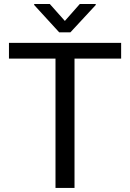

<svg xmlns="http://www.w3.org/2000/svg" viewBox="-20 -921 637 941"><path d="M573.7 -633.8H345.2V0H252V-633.8H23.9V-710.9H573.7ZM297.9 -818.4 371.1 -901.4H449.2V-896.5L325.2 -762.7H270L147.5 -896.5V-901.4H224.1Z"/></svg>

Font: SteelSelectRoboto
Style: Roboto-Regular
Weight: 400
Designer: Google
Version: Version 2.137; 2017